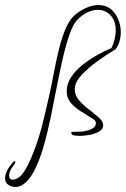

<svg xmlns="http://www.w3.org/2000/svg" viewBox="-145 -527 500 763"><path d="M-58 209Q-70 216 -84 216Q-99 216 -112 207.5Q-125 199 -125 181Q-125 169 -117.5 152.5Q-110 136 -91 115Q-87 113 -87 113Q-84 113 -84 117Q-84 121 -89 128Q-99 140 -104 151Q-109 162 -109 170Q-109 187 -94 187Q-81 187 -65 174Q-50 160 -34.5 129.5Q-19 99 -4.5 59Q10 19 21 -23Q38 -90 50.5 -147Q63 -204 69 -238Q79 -290 90.5 -336.5Q102 -383 118.5 -419Q135 -455 159 -473Q184 -491 205.5 -499Q227 -507 246 -507Q275 -507 294.5 -491.5Q314 -476 324.5 -451Q335 -426 335 -399Q335 -381 330 -363Q325 -345 314 -331Q280 -311 242.5 -284Q205 -257 178.5 -228Q152 -199 152 -172Q152 -148 169 -128.5Q186 -109 208.5 -92Q231 -75 248 -59.5Q265 -44 265 -30Q265 -13 247.5 -3.5Q230 6 208 9.5Q186 13 174 13Q170 13 156 12Q142 11 140 6L138 -1Q138 -3 142 -3Q146 -3 147 -3Q155 -3 163.5 -3.5Q172 -4 180 -4Q189 -5 202 -8Q215 -11 225.5 -18.5Q236 -26 236 -37Q236 -44 231.5 -49Q227 -54 222 -56Q202 -69 178 -83.5Q154 -98 137 -117.5Q120 -137 120 -164Q120 -194 138 -221Q156 -248 184 -270Q212 -292 242.5 -309Q273 -326 298 -336Q315 -373 315 -406Q315 -444 294.5 -466Q274 -488 243 -488Q226 -488 207 -480Q188 -472 169 -455Q149 -438 134 -397.5Q119 -357 106 -301.5Q93 -246 81 -183.5Q69 -121 56 -58.5Q43 4 27 59Q11 114 -10 153.5Q-31 193 -58 209Z"/></svg>

Font: Sassy Frass
Style: Regular
Weight: 400
Designer: Robert E. Leuschke
Foundry: Robert E. Leuschke
Version: Version 1.010; ttfautohint (v1.8.3)